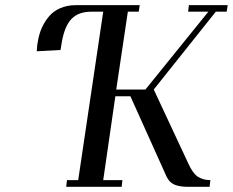

<svg xmlns="http://www.w3.org/2000/svg" viewBox="-20 -722 900 742"><path d="M122.1 -523.9 124 -548.8 127 -565.9Q131.8 -592.8 142.1 -615.5Q152.3 -638.2 169.2 -658.4Q186 -678.7 212.9 -690.4Q239.7 -702.1 273.9 -702.1H520L516.1 -676.8H474.1L429.2 -376H542L785.2 -676.8H707L710 -702.1H859.9L856 -676.8H814L574.2 -376L707 -91.8Q724.1 -53.2 743.9 -39.6Q763.7 -25.9 793 -25.9L790 0H707Q674.3 0 654.1 -8.5Q633.8 -17.1 623 -41L483.9 -350.1H425.8L378.9 -25.9H453.1L450.2 0H235.8L238.8 -25.9H282.2L378.9 -676.8H333Q284.2 -676.8 257.3 -649.9Q230.5 -623 219.2 -561L213.9 -528.8Z"/></svg>

Font: Dehuti Alt
Style: Bold-Italic
Weight: 700
Version: Version 1.2